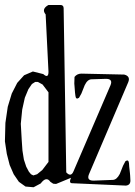

<svg xmlns="http://www.w3.org/2000/svg" viewBox="-34 -790 558 792"><path d="M-2 -349.6 14.6 -404.3 37.1 -448.2 65.4 -479.5 101.6 -495.1 144.5 -484.4Q166 -464.8 166 -494.1L154.3 -730.5Q135.7 -752.9 166 -769.5H182.6H214.8Q228.5 -769.5 228.5 -755.9L239.3 -79.1Q258.8 -57.6 269.5 -84L421.9 -438.5Q432.6 -464.8 403.3 -464.8L343.8 -462.9Q327.1 -462.9 315.4 -438.5L301.8 -404.3L292 -386.7Q279.3 -377.9 277.3 -393.6L275.4 -408.2L273.4 -434.6L272.5 -445.3L273.4 -472.7Q284.2 -486.3 301.8 -486.3L478.5 -482.4Q504.9 -475.6 495.1 -451.2L333 -71.3Q322.3 -44.9 351.6 -44.9L430.7 -47.9Q447.3 -47.9 460 -72.3L473.6 -106.4L483.4 -125Q496.1 -133.8 498 -117.2L499 -102.5L502 -76.2L502.9 -65.4L503.9 -44.9Q503.9 -26.4 485.4 -24.4L263.7 -34.2Q249 -34.2 258.8 -56.6L218.8 -40L197.3 -31.2L185.5 -32.2L173.8 -40Q157.2 -64.5 133.8 -33.2L104.5 -17.6L71.3 -20.5L43.9 -40L22.5 -71.3L5.9 -109.4L-5.9 -155.3L-13.7 -207L-11.7 -283.2ZM111.3 -452.1 97.7 -443.4 83 -421.9 68.4 -386.7 57.6 -337.9 51.8 -279.3 55.7 -210.9 58.6 -168.9 64.5 -131.8 74.2 -102.5 85 -82 93.8 -71.3 103.5 -66.4 119.1 -71.3 140.6 -88.9 166 -122.1V-409.2L141.6 -441.4L122.1 -452.1Z"/></svg>

Font: B2 Hana
Style: Regular
Weight: 500
Version: 2020-08-05; (max)